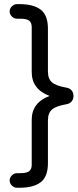

<svg xmlns="http://www.w3.org/2000/svg" viewBox="-20 -762 376 925"><path d="M26.4 107.4Q26.4 93.8 37.1 83Q47.9 72.3 61.5 72.3H76.2Q110.4 72.3 121.6 62Q132.8 51.8 132.8 32.2V-184.6Q132.8 -267.6 218.8 -299.8Q132.8 -332 132.8 -415V-631.8Q132.8 -651.4 121.6 -661.6Q110.4 -671.9 76.2 -671.9H61.5Q47.9 -671.9 37.1 -682.6Q26.4 -693.4 26.4 -707Q26.4 -720.7 37.1 -731.4Q47.9 -742.2 61.5 -742.2H73.2Q141.6 -742.2 176.3 -715.3Q210.9 -688.5 210.9 -624V-418Q210.9 -382.8 230 -365.7Q249 -348.6 299.8 -339.8Q316.4 -336.9 325.2 -326.2Q334 -315.4 334 -299.8Q334 -284.2 325.2 -273.4Q316.4 -262.7 299.8 -259.8Q249 -251 230 -233.9Q210.9 -216.8 210.9 -181.6V24.4Q210.9 88.9 176.3 115.7Q141.6 142.6 73.2 142.6H61.5Q47.9 142.6 37.1 131.8Q26.4 121.1 26.4 107.4Z"/></svg>

Font: jf-openhuninn-2.1
Style: Regular
Weight: 400
Designer: [Kosugi Maru]
Designed by MOTOYA      

[Varela Round]
Joe Prince (Latin component); Avraham Cornfeld (Hebrew component)
Foundry: justfont Co., Ltd.
Version: 2.1